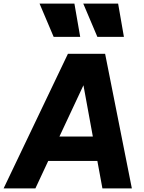

<svg xmlns="http://www.w3.org/2000/svg" viewBox="-47 -1043 799 1063"><path d="M397 -839 365 -1023H172L250 -839ZM639 -839 607 -1023H414L492 -839ZM149 0 220 -152H492L520 0H683L535 -745H329L-27 0ZM282 -287 415 -571 467 -287Z"/></svg>

Font: Plus Jakarta Sans ExtraBold
Style: Italic
Weight: 800
Italic angle: -8°
Designer: Gumpita Rahayu
Foundry: Tokotype
Version: Version 2.071;gftools[0.9.30]